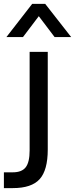

<svg xmlns="http://www.w3.org/2000/svg" viewBox="-56 -766 385 985"><path d="M-36 118H10Q56 118 76 92Q96 66 96 6V-500H189V1Q189 107 147.5 153Q106 199 10 199H-36ZM109 -746H176L309 -576H224L143 -683L62 -576H-23Z"/></svg>

Font: Bai Jamjuree Medium
Style: Regular
Weight: 500
Version: Version 1.000; ttfautohint (v1.6)